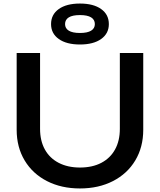

<svg xmlns="http://www.w3.org/2000/svg" viewBox="-20 -1049 902 1083"><path d="M431 -104Q501 -104 551.5 -130.5Q602 -157 629 -206Q656 -255 656 -322V-750H788V-317Q788 -219 743 -144Q698 -69 617 -27.5Q536 14 431 14Q326 14 245 -27.5Q164 -69 119 -144Q74 -219 74 -317V-750H206V-322Q206 -255 233 -206Q260 -157 311 -130.5Q362 -104 431 -104ZM268 -913Q268 -967 311.5 -998Q355 -1029 431 -1029Q507 -1029 550.5 -998Q594 -967 594 -913Q594 -860 550.5 -829Q507 -798 431 -798Q355 -798 311.5 -829Q268 -860 268 -913ZM515 -913Q515 -938 494 -951Q473 -964 431 -964Q389 -964 368 -951Q347 -938 347 -913Q347 -889 368 -876Q389 -863 431 -863Q473 -863 494 -876Q515 -889 515 -913Z"/></svg>

Font: Unbounded Variable
Style: Regular
Weight: 400
Designer: Luke Prowse, Jean-Baptiste Morizot, Fátima Lázaro, Florian Runge
Foundry: NaN
Version: Version 1.600;FEAKit 1.0